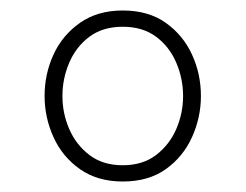

<svg xmlns="http://www.w3.org/2000/svg" viewBox="-20 -770 468 366"><path d="M214 -424Q166 -424 132.5 -447.5Q99 -471 82 -508.5Q65 -546 65 -587Q65 -629 82 -666Q99 -703 132.5 -726.5Q166 -750 214 -750Q263 -750 296 -726.5Q329 -703 346 -666Q363 -629 363 -587Q363 -546 346 -508.5Q329 -471 296 -447.5Q263 -424 214 -424ZM214 -455Q252 -455 277.5 -474.5Q303 -494 316 -524Q329 -554 329 -587Q329 -620 316 -650.5Q303 -681 277.5 -700Q252 -719 214 -719Q176 -719 150.5 -700Q125 -681 112 -650.5Q99 -620 99 -587Q99 -554 112 -524Q125 -494 150.5 -474.5Q176 -455 214 -455Z"/></svg>

Font: Be Vietnam Pro Variable Thin
Style: Regular
Weight: 100
Designer: Lam Bao, Tony Le, Vietanh Nguyen
Foundry: Yellow Type Foundry
Version: Version 1.002